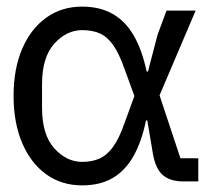

<svg xmlns="http://www.w3.org/2000/svg" viewBox="-20 -548 640 580"><path d="M579 0H534Q494 0 472 -19Q450 -38 442 -83L425 -184H421Q408 -120 383 -76Q358 -32 320 -10Q282 12 228 12Q166 12 119.5 -21.5Q73 -55 47 -116Q21 -177 21 -258Q21 -340 47 -400.5Q73 -461 119.5 -494.5Q166 -528 228 -528Q281 -528 319.5 -506.5Q358 -485 383.5 -441.5Q409 -398 423 -332H427L456 -443L483 -516H571L462 -260L525 -70H579ZM228 -59Q258 -59 280.5 -69Q303 -79 321 -103.5Q339 -128 355 -173L386 -258L355 -343Q339 -388 321 -413Q303 -438 280.5 -447.5Q258 -457 228 -457Q181 -457 144 -416Q107 -375 107 -294V-222Q107 -141 144 -100Q181 -59 228 -59Z"/></svg>

Font: Lilex
Style: Regular
Weight: 400
Monospace: yes
Designer: Mike Abbink, Paul van der Laan, Pieter van Rosmalen, Mikhael Khrustik
Foundry: Mikhael Khrustik
Version: Version 2.510